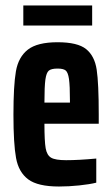

<svg xmlns="http://www.w3.org/2000/svg" viewBox="-20 -672 409 700"><path d="M340 -221H142Q142 -157 146.5 -131.5Q151 -106 166.5 -97Q182 -88 221 -88Q267 -88 331 -94V-6Q307 0 269 4Q231 8 195 8Q118 8 83 -18Q48 -44 38.5 -96Q29 -148 29 -254Q29 -360 38 -412Q47 -464 81.5 -491Q116 -518 190 -518Q263 -518 294 -493Q325 -468 332.5 -418Q340 -368 340 -255ZM142 -298H235V-304Q235 -360 231.5 -384Q228 -408 219.5 -415Q211 -422 190 -422Q167 -422 158 -414.5Q149 -407 145.5 -382Q142 -357 142 -298ZM65 -652H316V-579H65Z"/></svg>

Font: Saira ExtraCondensed
Style: Bold
Weight: 700
Width: 2
Designer: Hector Gatti with collaboration of the Omnibus-Type team
Foundry: Omnibus-Type
Version: Version 0.072; ttfautohint (v1.8)